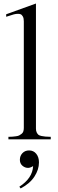

<svg xmlns="http://www.w3.org/2000/svg" viewBox="-20 -791 327 1090"><path d="M184.1 -61Q184.1 -48.3 188.2 -39.6Q192.4 -30.8 197.8 -26.1Q203.1 -21.5 216.1 -18.8Q229 -16.1 238.3 -15.6Q247.6 -15.1 268.1 -14.2V0H27.8V-14.2Q43.5 -14.6 50.3 -15.1Q57.1 -15.6 70.1 -17.3Q83 -19 88.9 -22.2Q94.7 -25.4 102.1 -30.8Q109.4 -36.1 112.3 -44.7Q115.2 -53.2 115.2 -64.9V-669.9Q115.2 -687 109.9 -697Q104.5 -707 96.9 -710.2Q89.4 -713.4 77.1 -712.4Q64.9 -711.4 56.2 -708.7Q47.4 -706.1 33.9 -701.7Q20.5 -697.3 15.1 -695.8V-710L184.1 -771ZM89.8 269 97.2 278.8Q149.9 251 175.5 211.4Q201.2 171.9 201.2 130.9Q201.2 101.1 185.8 82Q170.4 63 145 63Q122.1 63 107.4 78.4Q92.8 93.8 92.8 116.2Q92.8 137.2 107.2 149.7Q121.6 162.1 139.2 162.1Q151.9 162.1 168 151.9Q164.6 220.7 89.8 269Z"/></svg>

Font: Ortica Linear Light
Style: Regular
Weight: 300
Designer: Benedetta Bovani
Foundry: Collletttivo
Version: Version 2.000;Glyphs 3.1.2 (3151)